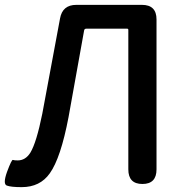

<svg xmlns="http://www.w3.org/2000/svg" viewBox="-22 -757 760 790"><path d="M67 13Q23 13 6 6.5Q-11 0 7 -50Q26 -101 31 -99Q36 -97 51 -97Q83 -97 103 -129Q128 -170 152 -289L225 -681Q235 -737 292 -737H562Q622 -737 622 -677V-60Q622 0 564 0Q506 0 506 -60V-634Q506 -639 501 -639H333Q325 -639 324 -631L260 -275Q228 -107 183 -44Q143 13 67 13Z"/></svg>

Font: Resource Han Rounded CN Medium
Style: Regular
Weight: 500
Designer: Cyano Hao (round all glyphs); Ryoko NISHIZUKA 西塚涼子 (kana, bopomofo & ideographs); Paul D. Hunt (Latin, Greek & Cyrillic)
Foundry: Cyano Hao
Version: 0.990